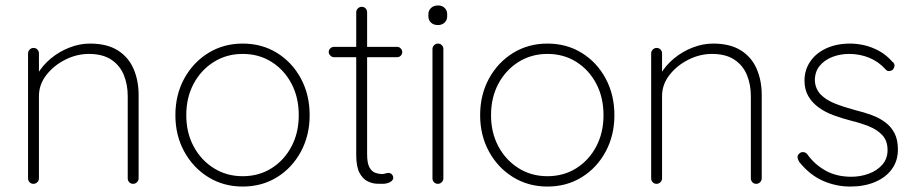

<svg xmlns="http://www.w3.org/2000/svg" viewBox="-20 -675 3365 705"><path d="M310 -515Q373 -515 412.5 -490Q452 -465 470.5 -422Q489 -379 489 -326V-20Q489 -12 483 -6Q477 0 469 0Q460 0 454.5 -6Q449 -12 449 -20V-322Q449 -365 434.5 -400Q420 -435 388.5 -456Q357 -477 306 -477Q262 -477 220 -456Q178 -435 150.5 -400Q123 -365 123 -322V-20Q123 -12 117 -6Q111 0 103 0Q94 0 88.5 -6Q83 -12 83 -20V-479Q83 -487 89 -493Q95 -499 103 -499Q112 -499 117.5 -493Q123 -487 123 -479V-381L98 -333Q98 -369 117 -402Q136 -435 167 -460.5Q198 -486 235.5 -500.5Q273 -515 310 -515Z M1117 -252Q1117 -178 1085 -118.5Q1053 -59 997.5 -24.5Q942 10 871 10Q801 10 745 -24.5Q689 -59 656.5 -118.5Q624 -178 624 -252Q624 -327 656.5 -386.5Q689 -446 745 -480.5Q801 -515 871 -515Q942 -515 997.5 -480.5Q1053 -446 1085 -386.5Q1117 -327 1117 -252ZM1077 -252Q1077 -317 1050.5 -367.5Q1024 -418 977.5 -447.5Q931 -477 871 -477Q812 -477 765 -447.5Q718 -418 691 -367.5Q664 -317 664 -252Q664 -188 691 -137.5Q718 -87 765 -57.5Q812 -28 871 -28Q931 -28 977.5 -57.5Q1024 -87 1050.5 -137.5Q1077 -188 1077 -252Z M1206 -503H1438Q1446 -503 1451.5 -497Q1457 -491 1457 -484Q1457 -476 1451.5 -470.5Q1446 -465 1438 -465H1206Q1199 -465 1193 -471Q1187 -477 1187 -484Q1187 -492 1193 -497.5Q1199 -503 1206 -503ZM1308 -650Q1317 -650 1322.5 -644Q1328 -638 1328 -630V-109Q1328 -76 1336.5 -60.5Q1345 -45 1358 -40.5Q1371 -36 1383 -36Q1390 -36 1395 -38Q1400 -40 1407 -40Q1414 -40 1419 -34.5Q1424 -29 1424 -22Q1424 -13 1412.5 -6.5Q1401 0 1384 0Q1378 0 1362.5 -0.5Q1347 -1 1329.5 -9.5Q1312 -18 1300 -40.5Q1288 -63 1288 -107V-630Q1288 -638 1294 -644Q1300 -650 1308 -650Z M1608 -20Q1608 -12 1602 -6Q1596 0 1588 0Q1579 0 1573.5 -6Q1568 -12 1568 -20V-495Q1568 -503 1574 -509Q1580 -515 1588 -515Q1597 -515 1602.5 -509Q1608 -503 1608 -495ZM1588 -583Q1572 -583 1562.5 -592Q1553 -601 1553 -615V-623Q1553 -637 1563 -646Q1573 -655 1589 -655Q1603 -655 1612.5 -646Q1622 -637 1622 -623V-615Q1622 -601 1612.5 -592Q1603 -583 1588 -583Z M2236 -252Q2236 -178 2204 -118.5Q2172 -59 2116.5 -24.5Q2061 10 1990 10Q1920 10 1864 -24.5Q1808 -59 1775.5 -118.5Q1743 -178 1743 -252Q1743 -327 1775.5 -386.5Q1808 -446 1864 -480.5Q1920 -515 1990 -515Q2061 -515 2116.5 -480.5Q2172 -446 2204 -386.5Q2236 -327 2236 -252ZM2196 -252Q2196 -317 2169.5 -367.5Q2143 -418 2096.5 -447.5Q2050 -477 1990 -477Q1931 -477 1884 -447.5Q1837 -418 1810 -367.5Q1783 -317 1783 -252Q1783 -188 1810 -137.5Q1837 -87 1884 -57.5Q1931 -28 1990 -28Q2050 -28 2096.5 -57.5Q2143 -87 2169.5 -137.5Q2196 -188 2196 -252Z M2598 -515Q2661 -515 2700.5 -490Q2740 -465 2758.5 -422Q2777 -379 2777 -326V-20Q2777 -12 2771 -6Q2765 0 2757 0Q2748 0 2742.5 -6Q2737 -12 2737 -20V-322Q2737 -365 2722.5 -400Q2708 -435 2676.5 -456Q2645 -477 2594 -477Q2550 -477 2508 -456Q2466 -435 2438.5 -400Q2411 -365 2411 -322V-20Q2411 -12 2405 -6Q2399 0 2391 0Q2382 0 2376.5 -6Q2371 -12 2371 -20V-479Q2371 -487 2377 -493Q2383 -499 2391 -499Q2400 -499 2405.5 -493Q2411 -487 2411 -479V-381L2386 -333Q2386 -369 2405 -402Q2424 -435 2455 -460.5Q2486 -486 2523.5 -500.5Q2561 -515 2598 -515Z M2915 -80Q2908 -92 2908.5 -99.5Q2909 -107 2916 -112Q2921 -117 2929.5 -116.5Q2938 -116 2944 -109Q2970 -72 3010.5 -49Q3051 -26 3106 -26Q3139 -26 3169.5 -37Q3200 -48 3219.5 -70Q3239 -92 3239 -124Q3239 -158 3220 -178.5Q3201 -199 3171 -211Q3141 -223 3108 -231Q3073 -240 3041.5 -251.5Q3010 -263 2986 -280.5Q2962 -298 2948 -322Q2934 -346 2934 -379Q2934 -418 2955 -449Q2976 -480 3014 -497.5Q3052 -515 3102 -515Q3126 -515 3153 -509Q3180 -503 3207 -488.5Q3234 -474 3257 -448Q3265 -442 3264.5 -433.5Q3264 -425 3257 -418Q3251 -414 3244 -414Q3237 -414 3232 -420Q3206 -449 3171.5 -463Q3137 -477 3098 -477Q3065 -477 3036.5 -466Q3008 -455 2990 -433.5Q2972 -412 2972 -379Q2974 -348 2993.5 -328Q3013 -308 3045.5 -295Q3078 -282 3119 -271Q3152 -263 3180.5 -252.5Q3209 -242 3230.5 -226Q3252 -210 3264.5 -186Q3277 -162 3277 -126Q3277 -84 3254.5 -53.5Q3232 -23 3192.5 -6.5Q3153 10 3102 10Q3050 10 3002 -11Q2954 -32 2915 -80Z"/></svg>

Font: Quicksand Light Light
Style: Regular
Weight: 300
Version: Version 3.006